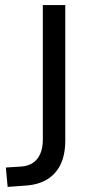

<svg xmlns="http://www.w3.org/2000/svg" viewBox="-20 -725 356 753"><path d="M10 8 3 -68 65 -72Q91 -74 109.5 -86.5Q128 -99 138 -122Q148 -145 148 -178V-705H236V-174Q236 -119 218 -81Q200 -43 165 -21.5Q130 0 78 3Z"/></svg>

Font: Nunito Sans 10pt Condensed Medium
Style: Regular
Weight: 500
Width: 3
Designer: Vernon Adams
Foundry: Vernon Adams
Version: Version 3.101;gftools[0.9.27]